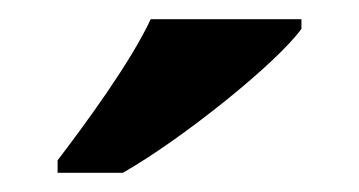

<svg xmlns="http://www.w3.org/2000/svg" viewBox="-20 -786 374 200"><path d="M40 -619V-606H108C171 -642 269 -721 294 -756V-766H137C116 -721 69 -657 40 -619Z"/></svg>

Font: Noto Serif Lao
Style: Bold
Weight: 700
Designer: Monotype Design Team
Foundry: Monotype Imaging Inc.
Version: Version 2.003